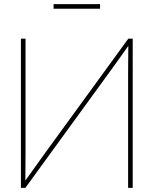

<svg xmlns="http://www.w3.org/2000/svg" viewBox="-20 -916 749 936"><path d="M627 0H604.5V-551.3Q604.5 -586.4 605 -621.6Q605.5 -656.7 605.5 -692.4Q580.1 -656.7 555.2 -621.6Q530.3 -586.4 504.4 -551.3L103.5 0H82V-727.5H104.5V-175.3Q104.5 -140.1 104 -105.5Q103.5 -70.8 103.5 -35.6Q128.9 -70.8 153.6 -105.5Q178.2 -140.1 203.6 -175.3L605.5 -727.5H627ZM467.8 -896V-873.5H241.2V-896Z"/></svg>

Font: Inter Display Thin
Style: Regular
Weight: 100
Designer: Rasmus Andersson
Foundry: rsms
Version: Version 4.000;git-a52131595